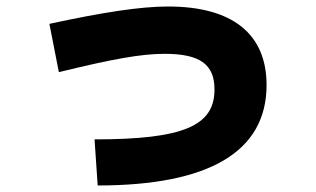

<svg xmlns="http://www.w3.org/2000/svg" viewBox="-20 -564 978 594"><path d="M272.5 -132.8 282.2 9.8C627 9.8 804.7 -94.7 804.7 -300.8C804.7 -459 699.2 -543.9 500 -543.9C416 -543.9 299.8 -526.4 132.8 -490.2L162.1 -340.8C326.2 -380.9 416 -397.5 489.3 -397.5C599.6 -397.5 643.6 -364.3 643.6 -287.1C643.6 -174.8 547.9 -132.8 272.5 -132.8Z"/></svg>

Font: Pretendard Black
Style: Regular
Weight: 900
Designer: Base glyphs from Inter by Rasmus Andersson; Hangeul glyphs from Noto Sans CJK(Source Han Sans) by Jang Soo-young and Kan
Foundry: Kil Hyung-jin
Version: Version 1.309;Glyphs 3.2 (3225)